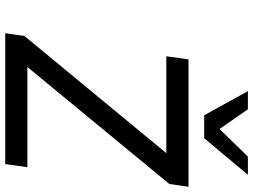

<svg xmlns="http://www.w3.org/2000/svg" viewBox="-140 -852 992 753"><g transform="rotate(90 356.5 -476.0)"><path d="M624 0 636.2 -86.9H243.2L702.1 -643.6L712.9 -718.8H213.4L201.2 -631.8H581.1L121.6 -75.2L110.8 0ZM522.5 -780.3 666 -951.7H594.7L486.3 -840.3L409.2 -951.7H337.9L432.6 -780.3Z"/></g></svg>

Font: Winston
Style: Italic
Weight: 400
Italic angle: -8.13011°
Designer: Vernon Adams, Kim Jin-seong, David Berlow, Cristiano Sobral
Foundry: The Winston Project Authors
Version: Version 3.004